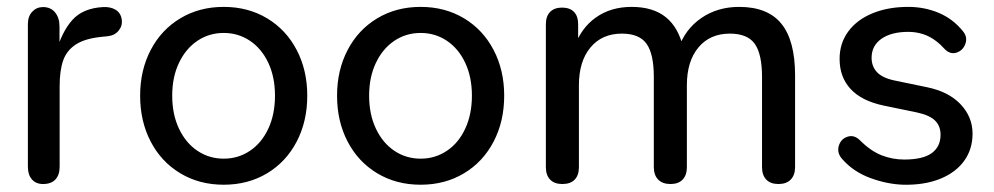

<svg xmlns="http://www.w3.org/2000/svg" viewBox="-20 -516 2826 546"><path d="M59.3 -41.8V-447.4Q59.3 -469.7 71.7 -482.8Q84.1 -495.9 102.3 -495.9Q124.2 -495.9 136.7 -480.6Q149.2 -465.3 149.2 -441.2V-364.7H138.6Q155.7 -425.7 185.7 -459.2Q215.7 -492.7 273 -495.9Q293.8 -497.1 308.6 -488.3Q323.5 -479.5 326.3 -460.1Q328.6 -442.7 317.5 -429Q306.3 -415.3 286.7 -413L270.7 -411.4Q222.3 -406.8 195.9 -389.7Q169.6 -372.5 159.6 -344Q149.6 -315.6 149.6 -270.1V-41.8Q149.6 -18.3 137.5 -5.5Q125.4 7.3 102.3 7.3Q82.2 7.3 70.8 -5.8Q59.3 -18.9 59.3 -41.8Z M378.5 -243.9Q378.5 -316.3 408.6 -373.9Q438.7 -431.5 492.8 -463.9Q546.8 -496.4 616.2 -496.4Q685.5 -496.4 739.6 -463.9Q793.6 -431.5 823.7 -373.9Q853.8 -316.3 853.8 -243.9Q853.8 -170.9 823.7 -113.3Q793.6 -55.6 739.6 -23.2Q685.5 9.3 616.2 9.3Q546.8 9.3 492.8 -23.2Q438.7 -55.6 408.6 -113.3Q378.5 -170.9 378.5 -243.9ZM762 -243.9Q762 -296.9 743 -337.3Q724 -377.8 690.7 -400.1Q657.5 -422.3 616.2 -422.3Q574.8 -422.3 541.6 -400.1Q508.3 -377.8 489 -337.3Q469.7 -296.9 469.7 -243.9Q469.7 -190.9 489 -150.1Q508.3 -109.3 541.6 -87.1Q574.8 -64.8 616.2 -64.8Q657.5 -64.8 690.7 -87.1Q724 -109.3 743 -150.1Q762 -190.9 762 -243.9Z M938.5 -243.9Q938.5 -316.3 968.6 -373.9Q998.7 -431.5 1052.8 -463.9Q1106.8 -496.4 1176.2 -496.4Q1245.5 -496.4 1299.6 -463.9Q1353.6 -431.5 1383.7 -373.9Q1413.8 -316.3 1413.8 -243.9Q1413.8 -170.9 1383.7 -113.3Q1353.6 -55.6 1299.6 -23.2Q1245.5 9.3 1176.2 9.3Q1106.8 9.3 1052.8 -23.2Q998.7 -55.6 968.6 -113.3Q938.5 -170.9 938.5 -243.9ZM1322 -243.9Q1322 -296.9 1303 -337.3Q1284 -377.8 1250.7 -400.1Q1217.5 -422.3 1176.2 -422.3Q1134.8 -422.3 1101.6 -400.1Q1068.3 -377.8 1049 -337.3Q1029.7 -296.9 1029.7 -243.9Q1029.7 -190.9 1049 -150.1Q1068.3 -109.3 1101.6 -87.1Q1134.8 -64.8 1176.2 -64.8Q1217.5 -64.8 1250.7 -87.1Q1284 -109.3 1303 -150.1Q1322 -190.9 1322 -243.9Z M1532.3 -41.1V-446.7Q1532.3 -469.9 1544.4 -482.1Q1556.5 -494.4 1578.4 -494.4Q1600.3 -494.4 1612.2 -482.3Q1624.1 -470.2 1624.1 -446.7V-362.9L1613.1 -381.7Q1632.3 -436.4 1674.7 -466.4Q1717.1 -496.4 1776.2 -496.4Q1837.1 -496.4 1873.6 -467Q1910.1 -437.5 1923.6 -377.5H1909.2Q1927.7 -432.4 1973.9 -464.4Q2020.1 -496.4 2082 -496.4Q2163.1 -496.4 2202 -448.6Q2241 -400.7 2241 -301.7V-41.1Q2241 -17.9 2228.6 -5.3Q2216.2 7.3 2193.7 7.3Q2171.1 7.3 2159.1 -5.3Q2147 -17.9 2147 -41.1V-297.1Q2147 -362.3 2126.3 -391.4Q2105.6 -420.4 2055.5 -420.4Q1999 -420.4 1966.2 -381.1Q1933.3 -341.7 1933.3 -273.6V-41.1Q1933.3 -17.9 1921.3 -5.3Q1909.2 7.3 1886.7 7.3Q1864.1 7.3 1851.7 -5.3Q1839.3 -17.9 1839.3 -41.1V-297.1Q1839.3 -362.3 1818.7 -391.4Q1798 -420.4 1748.5 -420.4Q1692 -420.4 1659.2 -381.1Q1626.3 -341.7 1626.3 -273.6V-41.1Q1626.3 -17.5 1614.2 -5.1Q1602.2 7.3 1579 7.3Q1556.5 7.3 1544.4 -5.3Q1532.3 -17.9 1532.3 -41.1Z M2376.7 -61.8Q2359.6 -79.7 2365 -100.1Q2370.5 -120.5 2389.5 -127Q2408.5 -133.6 2425 -117.5Q2455.9 -86.6 2487 -74.4Q2518.1 -62.3 2551.1 -62.3Q2604.5 -62.3 2629.6 -80.6Q2654.7 -98.8 2654.7 -132.8Q2654.7 -157.8 2639 -173.2Q2623.3 -188.6 2586.4 -196.5L2492.7 -215.8Q2430.3 -229 2399 -262.8Q2367.6 -296.6 2367.6 -348.7Q2367.6 -392.9 2392.2 -426.4Q2416.8 -459.9 2461 -478.1Q2505.2 -496.4 2562.9 -496.4Q2608.8 -496.4 2649.1 -479.6Q2689.4 -462.8 2717.9 -427.8Q2732.2 -410.9 2725.3 -391.5Q2718.5 -372.2 2699.9 -366.3Q2681.2 -360.3 2664.7 -378.3Q2654.6 -389.6 2643.3 -398.3Q2624.8 -412.6 2604.7 -419Q2584.6 -425.4 2563.1 -425.4Q2514.7 -425.4 2486.6 -405.7Q2458.6 -386 2458.6 -351.6Q2458.6 -327.3 2473.9 -310.8Q2489.3 -294.4 2523.4 -287.2L2617 -267.8Q2678.3 -255 2712 -219.1Q2745.7 -183.2 2745.7 -136Q2745.7 -91.3 2721.5 -58.1Q2697.4 -25 2652.9 -7.2Q2608.4 10.5 2549.4 9.3Q2503.7 8 2455.9 -9.4Q2408.1 -26.9 2376.7 -61.8Z"/></svg>

Font: SN Pro Thin
Style: Regular
Weight: 200
Designer: Tobias Whetton
Foundry: Supernotes
Version: Version 1.003;Glyphs 3.3 (3324)